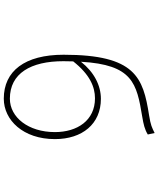

<svg xmlns="http://www.w3.org/2000/svg" viewBox="71 -916 857 1040"><g transform="rotate(90 500.0 -395.5)"><path d="M514 13C630 13 733 -92 733 -264C733 -412 651 -513 515 -513C442 -513 370 -476 314 -405C330 -685 430 -707 612 -737C653 -744 680 -750 708 -767L700 -804C669 -789 659 -783 604 -774C399 -742 276 -700 276 -311C276 -101 364 13 514 13ZM312 -363C383 -453 450 -481 512 -481C632 -481 695 -385 695 -264C695 -120 615 -20 514 -20C377 -20 311 -133 311 -310Z"/></g></svg>

Font: Harano Aji Gothic K1 ExtraLight
Style: Regular
Weight: 250
Foundry: Masamichi Hosoda
Version: HaranoAjiGothicK1-ExtraLight version 20230610;ttx 4.39.4